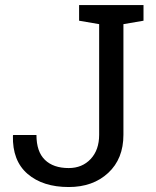

<svg xmlns="http://www.w3.org/2000/svg" viewBox="-20 -731 618 761"><path d="M548.8 -710.9V-648.9L469.2 -635.3V-196.8Q469.2 -101.6 408.9 -45.7Q348.6 10.3 252.4 10.3Q149.9 10.3 89.4 -41.7Q28.8 -93.8 31.2 -192.9L32.2 -195.8H124.5Q124.5 -129.9 158 -97.4Q191.4 -64.9 252.4 -64.9Q305.7 -64.9 339.4 -100.8Q373 -136.7 373 -196.8V-635.3L293.5 -648.9V-710.9H469.2Z"/></svg>

Font: TypoPRO Roboto Slab
Style: Regular
Weight: 400
Designer: Google
Version: Version 1.100263; 2013; ttfautohint (v0.94.20-1c74) -l 8 -r 